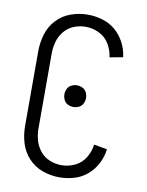

<svg xmlns="http://www.w3.org/2000/svg" viewBox="-85 -804 669 873"><g transform="rotate(10 250.0 -367.5)"><path d="M257 -318Q244 -318 231.5 -324Q219 -330 213 -342.5Q207 -355 207 -368Q207 -381 213 -393.5Q219 -406 231.5 -412Q244 -418 257 -418Q270 -418 282.5 -412Q295 -406 301 -393.5Q307 -381 307 -368Q307 -355 301 -342.5Q295 -330 282.5 -324Q270 -318 257 -318ZM250 8Q210 8 172 -5.5Q134 -19 106.5 -48.5Q79 -78 67.5 -116.5Q56 -155 56 -195V-540Q56 -580 67.5 -618.5Q79 -657 106.5 -686.5Q134 -716 172 -729.5Q210 -743 250 -743Q284 -743 318 -733Q352 -723 378.5 -700Q405 -677 421 -645.5Q437 -614 441 -580L380 -569Q376 -601 359 -629.5Q342 -658 312 -672.5Q282 -687 250 -687Q222 -687 195.5 -676.5Q169 -666 151 -644Q133 -622 125.5 -595Q118 -568 118 -540V-195Q118 -167 125.5 -140Q133 -113 151 -91Q169 -69 195.5 -58.5Q222 -48 250 -48Q282 -48 312 -62.5Q342 -77 359 -105.5Q376 -134 380 -166L441 -155Q437 -121 421 -89.5Q405 -58 378.5 -35Q352 -12 318 -2Q284 8 250 8Z"/></g></svg>

Font: Iosevka SS01 Light
Style: Regular
Weight: 300
Monospace: yes
Designer: Belleve Invis
Foundry: Belleve Invis
Version: 2.3.3; ttfautohint (v1.8.3)